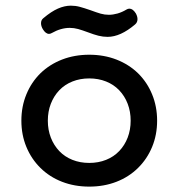

<svg xmlns="http://www.w3.org/2000/svg" viewBox="-20 -658 640 688"><path d="M433.6 -624Q438.5 -627 443.8 -627Q456.1 -627 466.8 -609.9Q472.7 -599.1 472.7 -589.4Q472.7 -577.6 463.9 -570.3Q411.6 -525.9 365.7 -525.9Q349.1 -525.9 332.8 -530Q316.4 -534.2 295.9 -542Q274.9 -549.8 260 -554Q245.1 -558.1 230 -558.1Q198.2 -558.1 165.5 -539.6Q160.2 -536.6 155.8 -536.6Q143.6 -536.6 133.3 -553.7Q127 -564.5 127 -574.7Q127 -586.4 135.3 -592.8Q163.6 -616.7 187.5 -627.2Q211.4 -637.7 233.9 -637.7Q250.5 -637.7 265.9 -633.5Q281.2 -629.4 303.7 -621.6Q326.2 -613.3 340.6 -609.1Q355 -605 370.1 -605Q384.8 -605 401.1 -609.6Q417.5 -614.3 433.6 -624ZM125 -395.5Q157.7 -427.2 202.4 -444.6Q247.1 -461.9 299.8 -461.9Q352.5 -461.9 397.2 -444.6Q441.9 -427.2 474.6 -395.5Q507.3 -363.3 525.1 -319.8Q543 -276.4 543 -225.6Q543 -174.8 525.1 -131.6Q507.3 -88.4 474.6 -56.2Q441.9 -23.9 397.2 -6.6Q352.5 10.7 299.8 10.7Q247.1 10.7 202.4 -6.6Q157.7 -23.9 125 -56.2Q92.3 -88.4 74.5 -131.6Q56.6 -174.8 56.6 -225.6Q56.6 -276.4 74.5 -319.8Q92.3 -363.3 125 -395.5ZM192.4 -116.7Q211.9 -96.2 239.5 -85.2Q267.1 -74.2 299.8 -74.2Q332.5 -74.2 360.1 -85.2Q387.7 -96.2 407.2 -116.7Q426.8 -137.2 437.5 -165Q448.2 -192.9 448.2 -225.6Q448.2 -258.3 437.5 -286.1Q426.8 -314 407.2 -334.5Q387.7 -355 360.1 -366Q332.5 -377 299.8 -377Q267.1 -377 239.5 -366Q211.9 -355 192.4 -334.5Q172.9 -314 162.1 -286.1Q151.4 -258.3 151.4 -225.6Q151.4 -192.9 162.1 -165Q172.9 -137.2 192.4 -116.7Z"/></svg>

Font: Courier Prime Medium
Style: Regular
Weight: 500
Designer: Alan Dague-Greene
Foundry: Quote-Unquote Apps
Version: Version 1.202